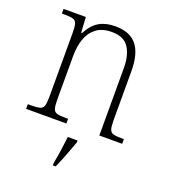

<svg xmlns="http://www.w3.org/2000/svg" viewBox="-139 -643 849 964"><g transform="rotate(20 285.5 -161.0)"><path d="M32 0V-25H48Q79 -25 95 -29Q111 -33 116 -48.5Q121 -64 121 -99V-438Q121 -472 116 -487.5Q111 -503 96 -507Q81 -511 53 -511H37V-536H156L161 -453H165Q191 -502 226 -522.5Q261 -543 312 -543Q390 -543 427 -497.5Q464 -452 464 -357V-99Q464 -64 469 -48.5Q474 -33 489.5 -29Q505 -25 536 -25H545V0H423V-361Q423 -428 396.5 -469Q370 -510 305 -510Q254 -510 222.5 -486Q191 -462 177 -421.5Q163 -381 163 -331V-98Q163 -64 168 -48.5Q173 -33 189 -29Q205 -25 236 -25H247V0ZM255 208Q262 172 267.5 134.5Q273 97 277 61H329V71Q321 92 311 119.5Q301 147 290 174Q279 201 270 221H255Z"/></g></svg>

Font: Noto Serif Khmer SemiCondensed ExtraLight
Style: Regular
Weight: 200
Width: 4
Designer: Danh Hong and the Monotype Design Team
Foundry: Monotype Imaging Inc.
Version: Version 2.004; ttfautohint (v1.8.4.7-5d5b)